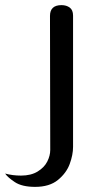

<svg xmlns="http://www.w3.org/2000/svg" viewBox="-65 -500 350 749"><path d="M-45 177Q-16 185 17 185Q56 185 82 169Q108 153 119.5 130Q131 107 131 85L130 -438Q130 -480 175 -480Q194 -480 207 -470.5Q220 -461 220 -439V73Q220 104 207 139.5Q194 175 161 202Q128 229 72 229Q21 229 -7 210.5Q-35 192 -45 177Z"/></svg>

Font: El Messiri
Style: Regular
Weight: 400
Designer: Mohamed Gaber
Foundry: Kief Type Foundry
Version: Version 2.006